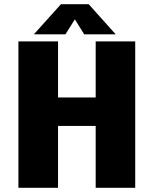

<svg xmlns="http://www.w3.org/2000/svg" viewBox="-20 -898 750 918"><path d="M533 -734H382.5L338 -805.5L293 -734H142L271.5 -878H404ZM437.5 -700H626.5V0H437.5V-296H257.5V0H68V-700H257.5V-432H437.5Z"/></svg>

Font: League Mono ExtraBold
Style: Regular
Weight: 800
Width: 6
Designer: Tyler Finck
Foundry: The League of Moveable Type / Tyler Finck
Version: Version 2.210